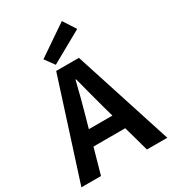

<svg xmlns="http://www.w3.org/2000/svg" viewBox="-219 -1026 1021 1140"><g transform="rotate(-30 291.5 -456.5)"><path d="M585.4 0H445.8L397.5 -173.8H179.7L130.9 0H-3.4L212.4 -673.3H368.2ZM228.5 -351.6 207.5 -276.9H369.1L348.1 -351.6Q333.5 -404.3 318.8 -460.7Q304.2 -517.1 290 -571.3H286.1Q272.9 -516.6 258.1 -460.4Q243.2 -404.3 228.5 -351.6ZM229 -706.1 181.2 -771 389.6 -913.1 445.3 -827.1Z"/></g></svg>

Font: Akatab ExtraBold
Style: Regular
Weight: 800
Designer: SIL International
Foundry: SIL International
Version: Version 3.000